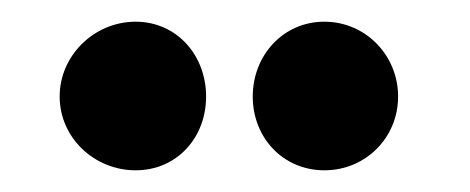

<svg xmlns="http://www.w3.org/2000/svg" viewBox="-20 -766 433 177"><path d="M35 -677C35 -639 67 -609 105 -609C143 -609 170 -639 170 -677C170 -715 143 -746 105 -746C67 -746 35 -715 35 -677ZM213 -677C213 -639 241 -609 279 -609C317 -609 347 -639 347 -677C347 -715 317 -746 279 -746C241 -746 213 -715 213 -677Z"/></svg>

Font: Ampere
Style: SCCnd
Weight: 400
Version: Version 1